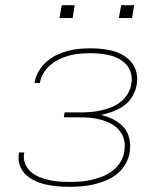

<svg xmlns="http://www.w3.org/2000/svg" viewBox="-20 -715 640 743"><path d="M249 8Q226 8 202.5 6Q179 4 157 -1Q135 -6 115 -15.5Q95 -25 79.5 -39.5Q64 -54 56.5 -75.5Q49 -97 53 -121Q53 -122 53 -123Q53 -124 53 -125H74Q74 -124 74 -123Q74 -122 73 -122Q70 -101 77 -82.5Q84 -64 98.5 -51Q113 -38 131 -30.5Q149 -23 168.5 -18.5Q188 -14 208 -12.5Q228 -11 249 -11Q270 -11 291.5 -12.5Q313 -14 334 -19Q355 -24 376 -32Q397 -40 415.5 -54Q434 -68 446 -88Q458 -108 461 -129Q465 -151 460.5 -172Q456 -193 443 -209Q430 -225 412 -235Q394 -245 373.5 -251Q353 -257 331 -259Q309 -261 287 -261H227L230 -280H290Q310 -280 330 -281.5Q350 -283 370 -287.5Q390 -292 409.5 -299.5Q429 -307 446 -320Q463 -333 474 -351.5Q485 -370 488 -389Q492 -409 487.5 -428.5Q483 -448 471.5 -462Q460 -476 443.5 -485.5Q427 -495 408.5 -500Q390 -505 370 -507Q350 -509 330 -509Q311 -509 291 -507.5Q271 -506 251.5 -501Q232 -496 213 -487.5Q194 -479 177.5 -465.5Q161 -452 149.5 -434Q138 -416 135 -397Q135 -396 135 -395.5Q135 -395 135 -394H114Q114 -395 114 -396Q114 -397 114 -397Q118 -419 130 -439.5Q142 -460 160 -476Q178 -492 199 -502Q220 -512 242 -518Q264 -524 286.5 -526Q309 -528 330 -528Q353 -528 376 -525.5Q399 -523 420 -517Q441 -511 459.5 -499.5Q478 -488 491 -471Q504 -454 508.5 -432Q513 -410 509 -387Q505 -364 492.5 -342.5Q480 -321 460 -306.5Q440 -292 417 -283.5Q394 -275 371 -270Q397 -264 419.5 -252.5Q442 -241 458.5 -222.5Q475 -204 480.5 -178Q486 -152 482 -126Q478 -102 465.5 -80Q453 -58 433 -42Q413 -26 390 -16.5Q367 -7 343.5 -1.5Q320 4 296 6Q272 8 249 8ZM440 -645 449 -695H499L491 -645ZM210 -645 219 -695H269L261 -645Z"/></svg>

Font: Iosevka SS04 Th Ex Obl
Style: Regular
Weight: 100
Width: 7
Italic angle: -9°
Monospace: yes
Designer: Belleve Invis
Foundry: Belleve Invis
Version: Version 19.0.0; ttfautohint (v1.8.4)